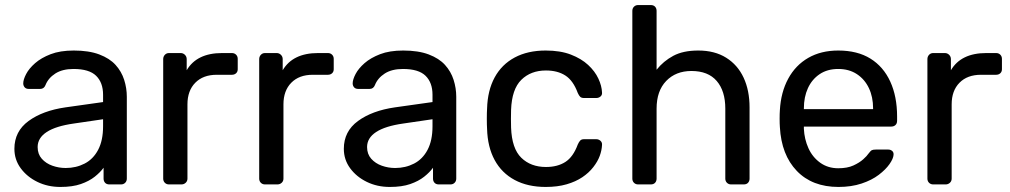

<svg xmlns="http://www.w3.org/2000/svg" viewBox="-20 -730 3997 760"><path d="M219 10Q169 10 128 -10Q87 -30 62 -64Q37 -98 37 -141Q37 -210 93 -251Q149 -292 239 -305L388 -326V-355Q388 -403 360.5 -430Q333 -457 271 -457Q227 -457 199 -439Q171 -421 160 -393Q154 -378 139 -378H94Q83 -378 77.5 -384.5Q72 -391 72 -400Q72 -415 83.5 -437Q95 -459 119 -480Q143 -501 180.5 -515.5Q218 -530 272 -530Q332 -530 373 -514.5Q414 -499 437.5 -473Q461 -447 471.5 -414Q482 -381 482 -347V-23Q482 -13 475.5 -6.5Q469 0 459 0H413Q402 0 396 -6.5Q390 -13 390 -23V-66Q377 -48 355 -30.5Q333 -13 300 -1.5Q267 10 219 10ZM240 -65Q281 -65 315 -82.5Q349 -100 368.5 -137Q388 -174 388 -230V-258L272 -241Q201 -231 165 -207.5Q129 -184 129 -148Q129 -120 145.5 -101.5Q162 -83 187.5 -74Q213 -65 240 -65Z M649 0Q639 0 632.5 -6.5Q626 -13 626 -23V-496Q626 -506 632.5 -513Q639 -520 649 -520H695Q705 -520 712 -513Q719 -506 719 -496V-452Q739 -486 774 -503Q809 -520 859 -520H898Q908 -520 914.5 -513.5Q921 -507 921 -497V-456Q921 -446 914.5 -440Q908 -434 898 -434H838Q784 -434 753 -402.5Q722 -371 722 -317V-23Q722 -13 715 -6.5Q708 0 698 0Z M1029 0Q1019 0 1012.5 -6.5Q1006 -13 1006 -23V-496Q1006 -506 1012.5 -513Q1019 -520 1029 -520H1075Q1085 -520 1092 -513Q1099 -506 1099 -496V-452Q1119 -486 1154 -503Q1189 -520 1239 -520H1278Q1288 -520 1294.5 -513.5Q1301 -507 1301 -497V-456Q1301 -446 1294.5 -440Q1288 -434 1278 -434H1218Q1164 -434 1133 -402.5Q1102 -371 1102 -317V-23Q1102 -13 1095 -6.5Q1088 0 1078 0Z M1523 10Q1473 10 1432 -10Q1391 -30 1366 -64Q1341 -98 1341 -141Q1341 -210 1397 -251Q1453 -292 1543 -305L1692 -326V-355Q1692 -403 1664.5 -430Q1637 -457 1575 -457Q1531 -457 1503 -439Q1475 -421 1464 -393Q1458 -378 1443 -378H1398Q1387 -378 1381.5 -384.5Q1376 -391 1376 -400Q1376 -415 1387.5 -437Q1399 -459 1423 -480Q1447 -501 1484.5 -515.5Q1522 -530 1576 -530Q1636 -530 1677 -514.5Q1718 -499 1741.5 -473Q1765 -447 1775.5 -414Q1786 -381 1786 -347V-23Q1786 -13 1779.5 -6.5Q1773 0 1763 0H1717Q1706 0 1700 -6.5Q1694 -13 1694 -23V-66Q1681 -48 1659 -30.5Q1637 -13 1604 -1.5Q1571 10 1523 10ZM1544 -65Q1585 -65 1619 -82.5Q1653 -100 1672.5 -137Q1692 -174 1692 -230V-258L1576 -241Q1505 -231 1469 -207.5Q1433 -184 1433 -148Q1433 -120 1449.5 -101.5Q1466 -83 1491.5 -74Q1517 -65 1544 -65Z M2140 10Q2069 10 2017.5 -17.5Q1966 -45 1938 -96.5Q1910 -148 1908 -220Q1907 -235 1907 -260Q1907 -285 1908 -300Q1910 -372 1938 -423.5Q1966 -475 2017.5 -502.5Q2069 -530 2140 -530Q2198 -530 2239.5 -514Q2281 -498 2308 -473Q2335 -448 2348.5 -419Q2362 -390 2363 -364Q2364 -354 2357 -348Q2350 -342 2340 -342H2292Q2282 -342 2277 -346.5Q2272 -351 2267 -362Q2249 -411 2218 -431Q2187 -451 2141 -451Q2081 -451 2043.5 -414Q2006 -377 2003 -295Q2002 -259 2003 -225Q2006 -142 2043.5 -105.5Q2081 -69 2141 -69Q2187 -69 2218 -89Q2249 -109 2267 -158Q2272 -169 2277 -174Q2282 -179 2292 -179H2340Q2350 -179 2357 -172.5Q2364 -166 2363 -156Q2362 -135 2354 -113Q2346 -91 2328.5 -68.5Q2311 -46 2285 -28.5Q2259 -11 2223 -0.5Q2187 10 2140 10Z M2506 0Q2496 0 2489.5 -6.5Q2483 -13 2483 -23V-687Q2483 -697 2489.5 -703.5Q2496 -710 2506 -710H2556Q2567 -710 2573 -703.5Q2579 -697 2579 -687V-454Q2606 -488 2645 -509Q2684 -530 2744 -530Q2809 -530 2854.5 -501.5Q2900 -473 2923.5 -422.5Q2947 -372 2947 -305V-23Q2947 -13 2941 -6.5Q2935 0 2924 0H2874Q2864 0 2857.5 -6.5Q2851 -13 2851 -23V-300Q2851 -370 2817 -409.5Q2783 -449 2717 -449Q2655 -449 2617 -409.5Q2579 -370 2579 -300V-23Q2579 -13 2573 -6.5Q2567 0 2556 0Z M3299 10Q3195 10 3134 -53.5Q3073 -117 3067 -227Q3066 -240 3066 -260.5Q3066 -281 3067 -294Q3071 -365 3100 -418.5Q3129 -472 3179.5 -501Q3230 -530 3298 -530Q3374 -530 3425.5 -498Q3477 -466 3504 -407Q3531 -348 3531 -269V-252Q3531 -241 3524.5 -235Q3518 -229 3508 -229H3162Q3162 -228 3162 -225Q3162 -222 3162 -220Q3164 -179 3180 -143.5Q3196 -108 3226.5 -86Q3257 -64 3298 -64Q3334 -64 3358 -75Q3382 -86 3397 -99.5Q3412 -113 3417 -121Q3426 -133 3431 -135.5Q3436 -138 3447 -138H3496Q3505 -138 3511.5 -132.5Q3518 -127 3517 -117Q3516 -102 3501 -80.5Q3486 -59 3458.5 -38Q3431 -17 3390.5 -3.5Q3350 10 3299 10ZM3162 -298H3436V-301Q3436 -346 3419.5 -381Q3403 -416 3372 -436.5Q3341 -457 3298 -457Q3255 -457 3224.5 -436.5Q3194 -416 3178 -381Q3162 -346 3162 -301Z M3674 0Q3664 0 3657.5 -6.5Q3651 -13 3651 -23V-496Q3651 -506 3657.5 -513Q3664 -520 3674 -520H3720Q3730 -520 3737 -513Q3744 -506 3744 -496V-452Q3764 -486 3799 -503Q3834 -520 3884 -520H3923Q3933 -520 3939.5 -513.5Q3946 -507 3946 -497V-456Q3946 -446 3939.5 -440Q3933 -434 3923 -434H3863Q3809 -434 3778 -402.5Q3747 -371 3747 -317V-23Q3747 -13 3740 -6.5Q3733 0 3723 0Z"/></svg>

Font: RubikRegular
Style: Regular
Weight: 400
Designer: Hubert and Fischer
Foundry: Hubert and Fischer
Version: Version 2.300;gftools[0.9.30]